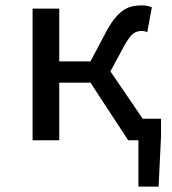

<svg xmlns="http://www.w3.org/2000/svg" viewBox="-20 -521 640 713"><path d="M494 172V0H456L316 -214H200V0H101V-489H200V-293H316L371 -397Q387 -428 402.5 -448Q418 -468 434 -480Q450 -492 467.5 -496.5Q485 -501 507 -501Q525 -501 544 -494L527 -402Q521 -404 516.5 -405Q512 -406 505 -406Q486 -406 472 -394Q458 -382 437 -343L390 -256L510 -80H578V-16L569 172Z"/></svg>

Font: Source Code Pro Medium
Style: Regular
Weight: 500
Monospace: yes
Designer: Paul D. Hunt, Teo Tuominen
Foundry: Adobe Systems Incorporated
Version: Version 2.030;PS 1.000;hotconv 16.6.51;makeotf.lib2.5.65220